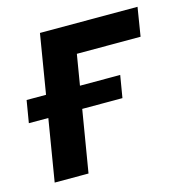

<svg xmlns="http://www.w3.org/2000/svg" viewBox="-103 -607 651 685"><g transform="rotate(-15 223.0 -264.5)"><path d="M464.4 -529.3 447.3 -423.3H211.9L141.6 0H16.6L104 -529.3ZM-17.6 -228.5 -3.9 -310.5H341.8L328.1 -228.5Z"/></g></svg>

Font: Inter 24pt SemiBold
Style: Italic
Weight: 600
Italic angle: -9.3988°
Designer: Rasmus Andersson
Foundry: rsms
Version: Version 4.001;git-66647c0bb